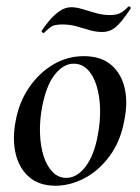

<svg xmlns="http://www.w3.org/2000/svg" viewBox="-20 -578 445 612"><path d="M157 14Q104 14 72 -14.5Q40 -43 29.5 -90Q19 -137 30 -193Q41 -253 73 -299.5Q105 -346 150 -372.5Q195 -399 247 -399Q302 -399 334.5 -371Q367 -343 377.5 -296.5Q388 -250 376 -193Q364 -127 329 -80Q294 -33 248.5 -9.5Q203 14 157 14ZM191 -11Q226 -11 253.5 -48Q281 -85 292 -149Q300 -191 299 -231Q298 -271 288 -304Q278 -337 259.5 -356Q241 -375 215 -375Q182 -375 154.5 -340Q127 -305 114 -236Q106 -193 107.5 -152.5Q109 -112 119 -80.5Q129 -49 147.5 -30Q166 -11 191 -11ZM120 -473Q118 -472 114.5 -475Q111 -478 113 -480Q122 -494 136.5 -511.5Q151 -529 169 -542Q187 -555 208 -555Q223 -555 242.5 -549Q262 -543 285 -536.5Q308 -530 330 -530Q351 -530 363.5 -536.5Q376 -543 389 -557Q391 -559 394.5 -556Q398 -553 396 -550Q366 -505 347.5 -490.5Q329 -476 306 -476Q286 -476 265.5 -482Q245 -488 224 -494Q203 -500 179 -500Q154 -500 143.5 -493Q133 -486 120 -473Z"/></svg>

Font: Cormorant Infant Light SemiBold
Style: Italic
Weight: 600
Italic angle: -10°
Version: Version 4.001